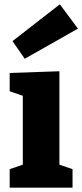

<svg xmlns="http://www.w3.org/2000/svg" viewBox="-20 -872 382 892"><path d="M256 -541V-107L317 -86V0H25V-86L86 -107V-427L25 -448V-533ZM342 -739 95 -599 38 -681 258 -852Z"/></svg>

Font: Bitter Pro ExtraBold
Style: Regular
Weight: 800
Designer: Sol Matas, and Bitter project Authors
Foundry: Sol Matas
Version: Version 1.010